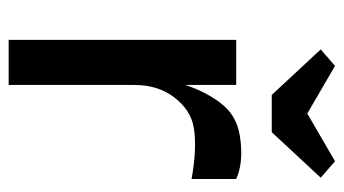

<svg xmlns="http://www.w3.org/2000/svg" viewBox="-195 -598 793 443"><g transform="rotate(90 201.5 -376.5)"><path d="M72 0V-525H176V-408Q195 -463 224 -496.5Q253 -530 305 -535Q358 -541 393 -525V-422Q321 -435 274 -427Q234 -420 205 -382.5Q176 -345 176 -290V0ZM94 -720 132 -753 242 -689 352 -753 390 -720 285 -607H199Z"/></g></svg>

Font: Easer Grotesk
Style: Regular
Weight: 400
Designer: Boardeaser, Bonnie Shaver-Troup, Thomas Jockin
Foundry: Lexend
Version: Version 1.008;Glyphs 3.1.2 (3151)